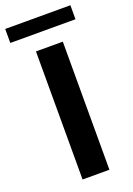

<svg xmlns="http://www.w3.org/2000/svg" viewBox="-175 -882 652 941"><g transform="rotate(-20 151.0 -411.5)"><path d="M225 -668V0H85V-668ZM-19 -823H321V-750H-19Z"/></g></svg>

Font: Madhuban SemiBold
Style: Regular
Weight: 600
Designer: jaikishan Patel
Foundry: MagicType
Version: Version 1.000